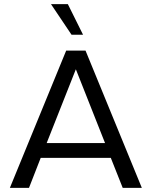

<svg xmlns="http://www.w3.org/2000/svg" viewBox="-20 -914 739 934"><path d="M28 0 302 -668H396L670 0H577L519 -146H178L121 0ZM207 -218H491L349 -577ZM328 -745 228 -894H310L384 -745Z"/></svg>

Font: Gantari
Style: Regular
Weight: 400
Designer: Anugrah Pasau
Foundry: Lafontype
Version: Version 1.000; ttfautohint (v1.8.3)